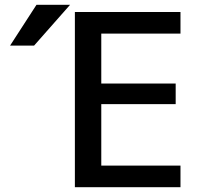

<svg xmlns="http://www.w3.org/2000/svg" viewBox="-20 -780 844 800"><path d="M402 -640V-432H712V-346H402V-90H732V0H292V-730H732V-640ZM132 -760H272L122 -590H22Z"/></svg>

Font: Mplus 1p Medium
Style: Regular
Weight: 500
Version: Version 1.061